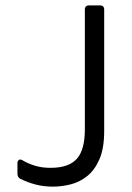

<svg xmlns="http://www.w3.org/2000/svg" viewBox="-20 -687 493 715"><path d="M177 8Q142 8 112 0Q82 -8 56 -21Q45 -27 45 -40V-79Q45 -88 50.5 -91.5Q56 -95 64 -90Q86 -77 111.5 -69.5Q137 -62 168 -62Q236 -62 266 -95.5Q296 -129 296 -205V-651Q296 -667 312 -667H352Q368 -667 368 -651V-199Q368 -135 350.5 -94.5Q333 -54 305 -31.5Q277 -9 243.5 -0.5Q210 8 177 8Z"/></svg>

Font: Pitagon Sans
Style: Regular
Weight: 400
Designer: Travis Tran
Foundry: Pitagon
Version: Version 1.001; ttfautohint (v1.8.4.7-5d5b);gftools[0.9.26]